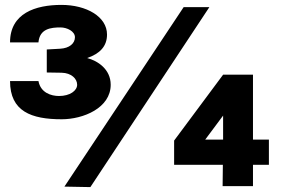

<svg xmlns="http://www.w3.org/2000/svg" viewBox="-20 -760 1150 784"><path d="M21 -587H137C142 -643 188 -648 227 -648C254 -648 286 -632 286 -608C286 -583 264 -563 225 -561L171 -558V-464L232 -463C271 -462 295 -439 295 -414C295 -390 266 -368 221 -368C189 -368 146 -381 137 -429H21C21 -305 108 -273 232 -273C320 -273 432 -319 432 -414C432 -478 378 -512 336 -523C388 -541 417 -571 417 -619C417 -692 333 -740 231 -740C125 -740 21 -706 21 -587ZM835 -731H730L243 2L349 4ZM891 -455 691 -186V-87H890L889 0H1013V-87H1078V-190H1013V-455ZM818 -190 891 -288V-190Z"/></svg>

Font: United Sans Black
Style: Regular
Weight: 900
Designer: Pablo Impallari, Rodrigo Fuenzalida (Modified by Dan O. Williams)
Version: Version 1.000;PS 001.000;hotconv 1.0.88;makeotf.lib2.5.64775